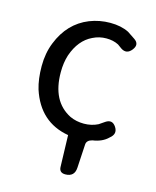

<svg xmlns="http://www.w3.org/2000/svg" viewBox="-103 -570 663 814"><g transform="rotate(15 228.0 -163.0)"><path d="M261 172Q234 172 234 145L230 8Q102 -14 59 -146Q46 -189 46 -246Q46 -303 65 -350Q103 -446 190 -481Q233 -498 280.5 -498Q328 -498 362 -481L395 -459Q422 -441 401 -414Q380 -387 353 -405L335 -418Q312 -430 281 -430Q250 -430 222 -416Q167 -390 142 -318Q131 -284 131 -242Q131 -114 220 -69Q248 -56 281.5 -56Q315 -56 343 -70L368 -87Q395 -105 413 -77.5Q431 -50 403 -28Q378 -3 335 3Q311 9 310 28L304 131Q302 172 261 172Z"/></g></svg>

Font: Raw Maruko Gothic CJK TC
Style: Regular
Weight: 400
Version: Version 1.001